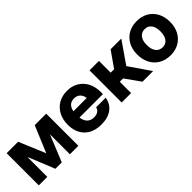

<svg xmlns="http://www.w3.org/2000/svg" viewBox="132 -1306 2111 2111"><g transform="rotate(-45 1187.0 -250.5)"><path d="M405 0H306L180 -310.5V0H48V-500H226L355.5 -191.5L484.5 -500H663V0H531.5V-310.5Z M744 -246Q744 -327 776.5 -388Q809 -449 867 -482.8Q925 -516.5 1002.5 -516.5Q1076.5 -516.5 1133.8 -482.8Q1191 -449 1223.5 -387.8Q1256 -326.5 1256 -243V-211H891.5Q907.5 -98.5 1008 -98.5Q1046.5 -98.5 1070.2 -115.2Q1094 -132 1101 -161.5H1249.5Q1235.5 -78 1173.5 -31.8Q1111.5 14.5 1009.5 14.5Q886 14.5 815 -55Q744 -124.5 744 -246ZM997.5 -402.5Q910.5 -402.5 893 -307H1099.5Q1095 -351 1067.5 -376.8Q1040 -402.5 997.5 -402.5Z M1336.5 -500H1483V-317.5H1536.5L1664 -500H1830.5L1655.5 -247L1825 0H1659.5L1535 -176H1483V0H1336.5Z M1830 -252Q1830 -331.5 1862 -391Q1894 -450.5 1951.5 -483.5Q2009 -516.5 2085.5 -516.5Q2161.5 -516.5 2218.8 -483.5Q2276 -450.5 2308 -391Q2340 -331.5 2340 -252Q2340 -172 2308 -112Q2276 -52 2218.8 -18.8Q2161.5 14.5 2085.5 14.5Q2009 14.5 1951.5 -18.8Q1894 -52 1862 -112Q1830 -172 1830 -252ZM2191 -252Q2191 -318.5 2163.2 -355.2Q2135.5 -392 2085.5 -392Q2035 -392 2006.5 -355.2Q1978 -318.5 1978 -252Q1978 -184.5 2006.5 -147.2Q2035 -110 2085.5 -110Q2135.5 -110 2163.2 -147.2Q2191 -184.5 2191 -252Z"/></g></svg>

Font: Overused Grotesk
Style: Bold
Weight: 710
Version: Version 0.004